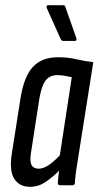

<svg xmlns="http://www.w3.org/2000/svg" viewBox="-20 -715 380 741"><path d="M96 6Q55 6 35 -25Q15 -56 26 -125L60 -341Q74 -423 108.5 -458.5Q143 -494 203 -494Q243 -494 274.5 -486.5Q306 -479 340 -475L284 -121Q277 -80 273.5 -54Q270 -28 269 -10Q269 0 260 0H212Q203 0 203 -10Q204 -20 205 -32Q206 -44 208 -56Q183 -31 155.5 -12.5Q128 6 96 6ZM129 -64Q148 -64 169 -78.5Q190 -93 211 -116L257 -417Q244 -420 230 -422.5Q216 -425 201 -425Q173 -425 157 -405.5Q141 -386 132 -335L100 -128Q94 -94 101.5 -79Q109 -64 129 -64ZM225 -557Q220 -557 217.5 -559.5Q215 -562 213 -567L160 -685Q159 -690 160.5 -692.5Q162 -695 166 -695H220Q226 -695 229 -693.5Q232 -692 233 -686L275 -567Q276 -562 274.5 -559.5Q273 -557 268 -557Z"/></svg>

Font: Sofia Sans Extra Condensed Medium
Style: Italic
Weight: 500
Italic angle: -9°
Version: Version 4.100